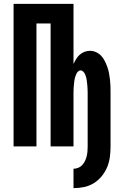

<svg xmlns="http://www.w3.org/2000/svg" viewBox="-20 -755 640 990"><path d="M359 215V115Q372 115 384 110Q396 105 404.5 95.5Q413 86 418.5 74.5Q424 63 427 50.5Q430 38 431 25.5Q432 13 432 0V-279Q432 -287 431.5 -295Q431 -303 430.5 -311Q430 -319 429 -327Q428 -335 427 -342.5Q426 -350 424 -357.5Q422 -365 418.5 -372.5Q415 -380 409 -386Q403 -392 396 -392Q388 -392 382 -386Q376 -380 373 -372.5Q370 -365 367.5 -357.5Q365 -350 364 -342.5Q363 -335 362 -327Q361 -319 360.5 -311Q360 -303 359.5 -295Q359 -287 359 -279V0H241V-634H168V0H50V-735H359V-425Q365 -438 372.5 -450.5Q380 -463 390.5 -472.5Q401 -482 415 -487.5Q429 -493 444 -493Q460 -493 475.5 -486Q491 -479 502 -467Q513 -455 520.5 -440Q528 -425 533.5 -409.5Q539 -394 542 -378Q545 -362 547 -345.5Q549 -329 549.5 -312.5Q550 -296 550 -279V0Q550 27 546.5 54.5Q543 82 532.5 107Q522 132 504.5 153.5Q487 175 463.5 189.5Q440 204 413.5 209.5Q387 215 359 215Z"/></svg>

Font: Iosevka Custom Extended
Style: Bold
Weight: 700
Width: 7
Monospace: yes
Designer: Belleve Invis
Foundry: Belleve Invis
Version: Version 11.2.4; ttfautohint (v1.8.4)